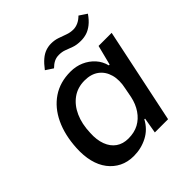

<svg xmlns="http://www.w3.org/2000/svg" viewBox="-195 -856 1006 1006"><g transform="rotate(-45 308.0 -353.0)"><path d="M226 10Q181 10 146 -7.5Q111 -25 86.5 -57Q62 -89 51 -133.5Q40 -178 43 -233Q48 -325 80.5 -393.5Q113 -462 169.5 -500Q226 -538 303 -538Q344 -538 378 -523Q412 -508 436 -481.5Q460 -455 469 -419H475L503 -529H600L489 0H391L406 -87L401 -88Q375 -39 328 -14.5Q281 10 226 10ZM271 -75Q315 -75 347.5 -92.5Q380 -110 402.5 -143Q425 -176 434 -219L444 -271Q456 -325 444.5 -366Q433 -407 402 -430Q371 -453 323 -453Q271 -453 233 -425.5Q195 -398 173.5 -350Q152 -302 150 -238Q147 -188 161 -151Q175 -114 203 -94.5Q231 -75 271 -75ZM457 -613Q426 -613 404 -621Q382 -629 364 -636Q346 -643 323 -643Q303 -643 287 -635Q271 -627 255 -611L214 -638Q236 -667 255.5 -683.5Q275 -700 295 -707Q315 -714 336 -714Q361 -714 383 -706.5Q405 -699 426.5 -691Q448 -683 471 -683Q488 -683 506 -691Q524 -699 541 -716L583 -688Q563 -659 542 -642.5Q521 -626 500.5 -619.5Q480 -613 457 -613Z"/></g></svg>

Font: Mona Sans ExtraLight Medium
Style: Italic
Weight: 500
Italic angle: -11.6951°
Version: Version 2.000